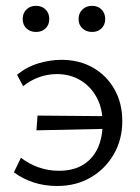

<svg xmlns="http://www.w3.org/2000/svg" viewBox="-20 -627 480 656"><path d="M175.5 8.5Q131.4 8.5 94.3 -3.9Q57.2 -16.3 27.5 -38.1L51.5 -88Q79.1 -66.7 112.2 -55.1Q145.4 -43.5 180.9 -43.5Q229.9 -43.5 263.1 -63.5Q296.4 -83.5 313.5 -120Q330.6 -156.5 330.6 -205.9Q330.6 -257.5 309.9 -295Q289.2 -332.5 254.1 -353.2Q219.1 -373.9 174.7 -373.9Q142.9 -373.9 113.3 -363.2Q83.6 -352.5 59.1 -332.5L38.1 -371.5Q72.3 -399.1 112.3 -410.9Q152.4 -422.6 189.5 -422.6Q251 -422.6 297.8 -395.8Q344.5 -368.9 371.2 -321.8Q397.8 -274.6 397.8 -213Q397.8 -150.2 368.6 -99.7Q339.4 -49.3 289.5 -20.4Q239.5 8.5 175.5 8.5ZM104.5 -181.7 108.3 -232.1 362.9 -229.9 359.1 -187.2ZM103.2 -517.8Q83.2 -517.8 70.3 -530Q57.5 -542.2 57.5 -561.9Q57.5 -581.9 70.2 -594.5Q83 -607.1 103.2 -607.1Q123.2 -607.1 135.8 -594.5Q148.4 -581.9 148.4 -561.8Q148.4 -542.5 135.8 -530.1Q123.2 -517.8 103.2 -517.8ZM294.8 -517.8Q274.7 -517.8 261.6 -530Q248.5 -542.2 248.5 -561.9Q248.5 -581.9 261.6 -594.5Q274.7 -607.1 294.8 -607.1Q314.4 -607.1 326.9 -594.5Q339.5 -581.9 339.5 -561.8Q339.5 -542.5 326.9 -530.1Q314.4 -517.8 294.8 -517.8Z"/></svg>

Font: Ysabeau
Style: Bold
Weight: 700
Designer: Christian Thalmann (Catharsis Fonts)
Version: Version 2.000;gftools[0.9.27.dev2+g8671c4b]